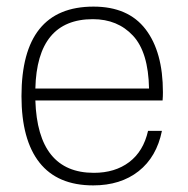

<svg xmlns="http://www.w3.org/2000/svg" viewBox="-20 -547 570 581"><path d="M263 -527Q368 -527 420.5 -458.5Q473 -390 473 -268Q473 -255 472 -243H87Q94 -24 264 -24Q328 -24 371 -56.5Q414 -89 428 -151H470Q454 -72 399.5 -29Q345 14 262 14Q154 14 99.5 -55Q45 -124 45 -256Q45 -527 263 -527ZM87 -279H431Q429 -389 382.5 -439Q336 -489 261 -489Q92 -489 87 -279Z"/></svg>

Font: Nacelle UltraLight
Style: Regular
Weight: 200
Designer: Sora Sagano
Foundry: Sora Sagano
Version: Version 1.000;FEAKit 1.0